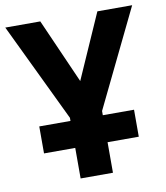

<svg xmlns="http://www.w3.org/2000/svg" viewBox="-81 -781 731 848"><g transform="rotate(-10 284.5 -357.0)"><path d="M212 0V-137H72V-258H212V-272L0 -714H157L285 -424L413 -714H569L357 -277V-258H497V-137H357V0Z"/></g></svg>

Font: Noto Sans SemiCondensed
Style: Bold
Weight: 700
Width: 4
Designer: Monotype Design Team
Foundry: Monotype Imaging Inc.
Version: Version 2.013; ttfautohint (v1.8.4.7-5d5b)